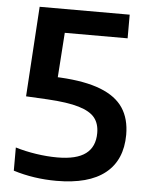

<svg xmlns="http://www.w3.org/2000/svg" viewBox="-53 -784 643 837"><g transform="rotate(5 268.0 -365.0)"><path d="M511 -216.5Q510.5 -106 438.2 -48.2Q366 9.5 225 9.5Q126 9.5 36.5 -18.5V-120Q79 -107 127.2 -99.8Q175.5 -92.5 220 -92.5Q304 -92.5 344.2 -122.8Q384.5 -153 384.5 -213.5Q384.5 -254.5 364 -280.2Q343.5 -306 293.8 -321Q244 -336 156 -341L61.5 -346L86.5 -740H480.5V-636.5H205.5L192 -441L203.5 -440.5Q312 -434.5 380 -408Q448 -381.5 479.5 -334.2Q511 -287 511 -216.5Z"/></g></svg>

Font: Encode Sans SemiBold
Style: Regular
Weight: 600
Designer: Multiple Designers
Foundry: Impallari Type
Version: Version 2.000